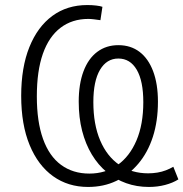

<svg xmlns="http://www.w3.org/2000/svg" viewBox="-20 -733 727 761"><path d="M329 8Q250 8 190.5 -34.5Q131 -77 97.5 -158Q64 -239 64 -353Q64 -466 96.5 -546.5Q129 -627 187.5 -670Q246 -713 326 -713Q345 -713 361.5 -711Q378 -709 386 -706L378 -653Q364 -655 352 -656.5Q340 -658 330 -658Q266 -658 220 -623Q174 -588 150 -520Q126 -452 126 -351Q126 -251 150.5 -182.5Q175 -114 222 -79.5Q269 -45 334 -45Q398 -45 446 -79Q494 -113 521 -176.5Q548 -240 548 -328Q548 -412 522 -456.5Q496 -501 449 -501Q403 -501 376.5 -456.5Q350 -412 350 -328Q350 -240 377 -176.5Q404 -113 453 -79.5Q502 -46 567 -46Q586 -46 604 -49Q622 -52 637.5 -58Q653 -64 667 -72L687 -22Q665 -8 634.5 0Q604 8 570 8Q522 8 480 -7Q438 -22 403.5 -50.5Q369 -79 344 -120.5Q319 -162 305.5 -214.5Q292 -267 292 -330Q292 -400 311 -450.5Q330 -501 365.5 -527.5Q401 -554 449 -554Q498 -554 533 -527.5Q568 -501 587 -450.5Q606 -400 606 -330Q606 -253 586 -191Q566 -129 528.5 -84.5Q491 -40 441 -16Q391 8 329 8Z"/></svg>

Font: Nunito Sans 10pt Condensed Light
Style: Regular
Weight: 300
Width: 3
Designer: Vernon Adams
Foundry: Vernon Adams
Version: Version 3.101;gftools[0.9.27]